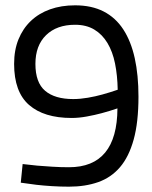

<svg xmlns="http://www.w3.org/2000/svg" viewBox="-20 -691 570 721"><path d="M65 -75Q91 -72 120 -69Q145 -67 176 -65Q207 -63 239 -63Q420 -63 421 -284Q392 -274 362 -266Q336 -259 306 -253.5Q276 -248 249 -248Q145 -248 89 -297Q33 -346 33 -451Q33 -503 49.5 -543.5Q66 -584 96 -612.5Q126 -641 168 -656Q210 -671 262 -671Q324 -671 369 -648Q414 -625 443 -580.5Q472 -536 486 -472.5Q500 -409 500 -328Q500 -232 482 -167Q464 -102 430.5 -63Q397 -24 348.5 -7Q300 10 239 10Q207 10 175 8Q143 6 117 3Q86 -1 58 -5ZM255 -319Q281 -319 310 -324Q339 -329 364 -336Q393 -344 422 -354Q421 -408 412 -452.5Q403 -497 383.5 -529.5Q364 -562 334 -580Q304 -598 262 -598Q193 -598 153 -559Q113 -520 113 -451Q113 -381 149.5 -350Q186 -319 255 -319Z"/></svg>

Font: Panefresco 400wt
Style: Regular
Weight: 400
Foundry: Campivisivi & Chank Co
Version: Version 1.002